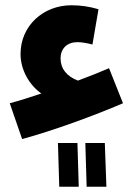

<svg xmlns="http://www.w3.org/2000/svg" viewBox="-20 -472 522 729"><path d="M447 -80 394 -213C354 -196 314 -180 276 -166C233 -182 210 -212 210 -250C210 -289 236 -312 274 -312C288 -312 308 -309 331 -303L354 -437C319 -447 288 -452 251 -452C144 -452 58 -374 58 -267C58 -203 95 -146 137 -117C95 -103 55 -90 17 -80L64 56C179 25 338 -33 447 -80ZM309 237H384L378 71H304ZM205 237H279L274 71H200Z"/></svg>

Font: Noto Sans Arabic UI SemiCondensed Extra
Style: Regular
Weight: 800
Width: 4
Designer: Nadine Chahine - Monotype Design Team
Foundry: Monotype Imaging Inc.
Version: Version 1.900